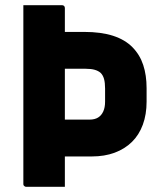

<svg xmlns="http://www.w3.org/2000/svg" viewBox="-20 -720 640 740"><path d="M70 -700Q108 -700 145 -700Q182 -700 219 -700Q224 -700 227 -697Q230 -694 230 -689Q230 -603 230 -517Q230 -431 230 -344.5Q230 -258 230 -172Q230 -86 230 0Q193 0 156 0Q119 0 81 0Q78 0 75.5 -1.5Q73 -3 71.5 -5Q70 -7 70 -11Q70 -84 70 -156.5Q70 -229 70 -302Q70 -375 70 -447.5Q70 -520 70 -593Q70 -620 70 -646.5Q70 -673 70 -700ZM160 -597Q196 -597 232 -597Q268 -597 304 -597Q370 -597 416 -582Q462 -567 490.5 -538Q519 -509 532 -469.5Q545 -430 545 -380V-328Q545 -279 530.5 -239.5Q516 -200 488.5 -173Q461 -146 422 -131.5Q383 -117 334 -117Q294 -117 253 -117Q212 -117 171 -117L160 -112V-259Q201 -259 242.5 -259Q284 -259 325 -259Q345 -259 358 -267Q371 -275 378 -290.5Q385 -306 385 -328V-379Q385 -401 381 -415.5Q377 -430 368 -439Q359 -447 345 -451Q331 -455 310 -455Q288 -455 265.5 -455Q243 -455 220 -455Q208 -455 195.5 -455Q183 -455 171 -455Q166 -455 163 -458Q160 -461 160 -466Q160 -499 160 -531.5Q160 -564 160 -597Z"/></svg>

Font: Recursive ExtraBold
Style: Regular
Weight: 800
Version: Version 1.085